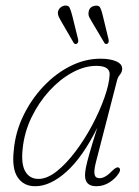

<svg xmlns="http://www.w3.org/2000/svg" viewBox="-20 -654 493 682"><path d="M320.5 -77Q313 -47 316 -34Q319 -21 333.5 -21Q354 -21 380 -48.5Q394.5 -63 402 -58.5Q411 -52.5 402 -38.5Q389.5 -19 368.2 -5.8Q347 7.5 322 7.5Q282 7.5 282 -31Q282 -42.5 285.2 -59.2Q288.5 -76 297.8 -108.8Q307 -141.5 325.5 -200Q273.5 -95.5 216 -44Q158.5 7.5 105 7.5Q64 7.5 42.8 -24Q21.5 -55.5 29 -120.5Q34.5 -184 62.5 -242.2Q90.5 -300.5 133.8 -346.5Q177 -392.5 229.5 -419Q282 -445.5 337 -445.5Q371 -445.5 392.5 -436.2Q414 -427 414 -410Q414 -398.5 406 -388.8Q398 -379 395.5 -367.5ZM60.5 -126Q54.5 -71 70 -44.8Q85.5 -18.5 116.5 -18.5Q147.5 -18.5 181.5 -45.5Q215.5 -72.5 248.2 -116Q281 -159.5 307.8 -210Q334.5 -260.5 351.2 -308Q368 -355.5 369.5 -389.5Q370.5 -420 322 -420Q280 -420 236.5 -396.2Q193 -372.5 155.2 -331.2Q117.5 -290 92 -237.2Q66.5 -184.5 60.5 -126ZM236.5 -599 257.5 -514Q259.5 -503.5 253.5 -499Q246 -494.5 241 -503L197.5 -578Q193 -585.5 189.2 -593.2Q185.5 -601 185.5 -609Q186.5 -619.5 193.5 -626Q200.5 -632.5 209 -634Q223 -636 227.5 -626.2Q232 -616.5 236.5 -599ZM345 -599 365.5 -514.5Q368 -503.5 362 -499Q354 -495 350 -503L305.5 -578Q301 -585 297.2 -592.8Q293.5 -600.5 294.5 -608.5Q296 -630.5 318 -633.5Q331.5 -636 336.2 -626.2Q341 -616.5 345 -599Z"/></svg>

Font: Fraunces 72pt SuperSoft Thin
Style: Italic
Weight: 100
Italic angle: -16°
Version: Version 1.000;[b76b70a41]